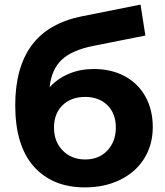

<svg xmlns="http://www.w3.org/2000/svg" viewBox="-20 -800 713 832"><path d="M642 -249Q642 -172 604.5 -112.5Q567 -53 500 -20.5Q433 12 348 12Q207 12 126.5 -78.5Q46 -169 46 -344Q46 -506 116.5 -602.5Q187 -699 333 -729L589 -780L610 -646L384 -601Q292 -583 247.5 -541Q203 -499 195 -422Q230 -460 279 -480.5Q328 -501 386 -501Q463 -501 521 -469.5Q579 -438 610.5 -381Q642 -324 642 -249ZM482 -247Q482 -308 445.5 -344Q409 -380 349 -380Q288 -380 251 -344Q214 -308 214 -247Q214 -186 252 -147.5Q290 -109 349 -109Q409 -109 445.5 -148Q482 -187 482 -247Z"/></svg>

Font: Montserrat Alternates
Style: Bold
Weight: 700
Designer: Julieta Ulanovsky
Foundry: Julieta Ulanovsky
Version: Version 7.200